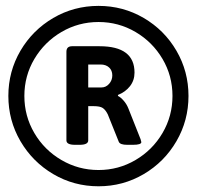

<svg xmlns="http://www.w3.org/2000/svg" viewBox="-20 -635 682 662"><path d="M8.8 -304.2Q8.8 -388.7 50.5 -460Q92.3 -531.2 163.6 -573Q234.9 -614.7 319.8 -614.7Q404.3 -614.7 475.6 -573Q546.9 -531.2 588.4 -460Q629.9 -388.7 629.9 -304.2Q629.9 -219.7 588.4 -148.2Q546.9 -76.7 475.6 -34.7Q404.3 7.3 319.8 7.3Q234.9 7.3 163.6 -34.7Q92.3 -76.7 50.5 -148.2Q8.8 -219.7 8.8 -304.2ZM574.7 -304.2Q574.7 -373.5 540.3 -431.9Q505.9 -490.2 447.3 -524.7Q388.7 -559.1 319.8 -559.1Q250.5 -559.1 191.9 -524.7Q133.3 -490.2 98.6 -431.9Q64 -373.5 64 -304.2Q64 -234.9 98.4 -176.3Q132.8 -117.7 191.7 -83.3Q250.5 -48.8 319.8 -48.8Q388.7 -48.8 447.3 -83.3Q505.9 -117.7 540.3 -176.3Q574.7 -234.9 574.7 -304.2ZM209 -150.9V-456.5Q209 -475.6 228.5 -475.6H323.2Q443.8 -475.6 443.8 -384.8Q443.8 -357.9 428.2 -337.9Q412.6 -317.9 386.7 -307.6V-304.2Q396 -299.8 406.2 -288.1Q416.5 -276.4 422.4 -261.7L464.8 -154.8Q467.3 -146.5 467.3 -145Q467.3 -135.7 438.5 -135.7H418.5Q394 -135.7 389.6 -146L351.6 -240.7Q343.8 -256.3 334.2 -262.7Q324.7 -269 303.2 -269H284.2V-150.9Q284.2 -135.7 254.4 -135.7H238.8Q209 -135.7 209 -150.9ZM330.1 -333.5Q345.2 -333.5 356.2 -345.9Q367.2 -358.4 367.2 -375Q367.2 -392.1 356.2 -402.3Q345.2 -412.6 326.7 -412.6H284.2V-333.5Z"/></svg>

Font: Jaldi
Style: Bold
Weight: 400
Designer: Pablo Cosgaya and Nicolas Silva
Foundry: Omnibus-Type
Version: Version 1.007